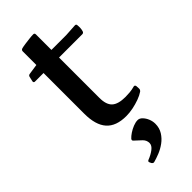

<svg xmlns="http://www.w3.org/2000/svg" viewBox="-282 -653 964 964"><g transform="rotate(-45 200.0 -171.5)"><path d="M236 8Q164 8 129.5 -31Q95 -70 95 -150V-477L98 -493V-590Q98 -599 108 -602Q120 -605 135.5 -607Q151 -609 167 -611Q183 -613 196 -613Q205 -613 205 -603V-152Q205 -104 227.5 -83.5Q250 -63 301 -63Q316 -63 332.5 -64.5Q349 -66 367 -71Q376 -73 378 -63L379 -46Q380 -37 372 -30Q356 -19 332.5 -10.5Q309 -2 284 3Q259 8 236 8ZM34 -439Q25 -439 26 -449L32 -475Q34 -484 44 -485L98 -493H310L376 -497Q385 -497 385 -487Q386 -478 385.5 -468Q385 -458 382 -448Q379 -439 370 -439ZM172 270Q164 272 158 263L154 254Q150 246 159 242Q185 232 204 217.5Q223 203 223 186Q223 166 208 151.5Q193 137 174 120Q167 114 173 106Q182 96 197 86Q212 76 229.5 69Q247 62 262 62Q275 62 286.5 74Q298 86 305 103Q312 120 312 138Q312 168 297.5 191Q283 214 261 230Q239 246 215 255.5Q191 265 172 270Z"/></g></svg>

Font: Hahmlet Medium
Style: Regular
Weight: 500
Version: Version 1.002